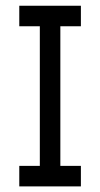

<svg xmlns="http://www.w3.org/2000/svg" viewBox="-20 -665 357 685"><path d="M268.6 0H48.8V-73.2H122.1V-571.3H48.8V-644.5H268.6V-571.3H195.3V-73.2H268.6Z"/></svg>

Font: Catrinity
Style: Regular
Weight: 400
Designer: Alexander Lange
Foundry: High-Logic / Made with FontCreator
Version: Version 2.090;May 20, 2024;FontCreator 15.0.0.2974 64-bit